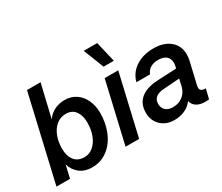

<svg xmlns="http://www.w3.org/2000/svg" viewBox="-127 -1054 1586 1374"><g transform="rotate(-30 666.5 -367.0)"><path d="M540 -301Q540 -216 510 -145Q480 -74 424.5 -32.5Q369 9 297 9Q238 9 198 -21Q158 -51 141 -104L117 0H5L168 -704H280L216 -433Q241 -470 279.5 -489Q318 -508 365 -508Q417 -508 457 -481Q497 -454 518.5 -406.5Q540 -359 540 -301ZM426 -288Q426 -346 399.5 -382Q373 -418 322 -418Q278 -418 244.5 -391Q211 -364 193 -317.5Q175 -271 175 -213Q175 -155 203 -118.5Q231 -82 286 -82Q326 -82 358 -109Q390 -136 408 -183Q426 -230 426 -288Z M660 -744H771L811 -575H726ZM692 -500H804L688 0H576Z M1239 -128Q1236 -116 1236 -107Q1236 -90 1247 -82.5Q1258 -75 1282 -74L1263 5Q1252 7 1232 7Q1187 7 1160 -11Q1133 -29 1127 -60Q1104 -27 1064.5 -8.5Q1025 10 977 10Q908 10 865.5 -31.5Q823 -73 823 -138Q823 -211 871 -251Q919 -291 1007 -296L1169 -304L1173 -321Q1176 -336 1176 -348Q1176 -383 1153 -402.5Q1130 -422 1087 -422Q1050 -422 1023.5 -406Q997 -390 987 -361H874Q892 -430 952.5 -470Q1013 -510 1100 -510Q1184 -510 1235 -468Q1286 -426 1286 -353Q1286 -326 1279 -299ZM1139 -173 1152 -231 1015 -221Q974 -218 952.5 -199.5Q931 -181 931 -148Q931 -114 953 -94.5Q975 -75 1013 -75Q1061 -75 1094.5 -101.5Q1128 -128 1139 -173Z"/></g></svg>

Font: CBA Beacon Sans Bold
Style: Italic
Weight: 700
Italic angle: -13°
Designer: Wei Huang
Foundry: Wei Huang
Version: Version 1.002